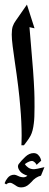

<svg xmlns="http://www.w3.org/2000/svg" viewBox="-21 -631 213 834"><path d="M129 -508 107 -513 113 -442Q125 -310 128 -234Q129 -214 129 -166Q129 -117 126 -96Q122 -61 112 -42Q105 -29 95.5 -16.5Q86 -4 83 0H72Q72 -3 72.5 -13.5Q73 -24 73 -42Q73 -101 67 -168Q61 -245 43 -365Q38 -399 34 -430.5Q30 -462 30 -481Q30 -504 34.5 -517Q39 -530 48 -542L96 -611ZM172 95 157 132Q133 138 115 160Q113 162 105.5 169Q98 176 89.5 179.5Q81 183 71 183Q60 183 52 178Q44 173 43 172Q30 163 23 163Q13 163 6 170L-1 165Q3 153 12 142Q23 128 41 128Q47 128 58 133.5Q69 139 81 139Q91 139 98 132Q76 125 66.5 113.5Q57 102 57 91Q57 88 58 86L60 82Q71 67 88.5 50.5Q106 34 125 34Q137 34 144.5 41.5Q152 49 155 57Q158 65 158 67L138 85Q134 77 128 72.5Q122 68 118 68Q110 68 100 73.5Q90 79 87 82Q91 89 101 96.5Q111 104 127 104Q131 104 141 102Z"/></svg>

Font: Katibeh
Style: Regular
Weight: 400
Designer: Arabic design by Kourosh Beigpour, Latin design by Eduardo Tunni, engineering by Lasse Fister
Version: Version 1.000